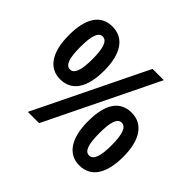

<svg xmlns="http://www.w3.org/2000/svg" viewBox="-167 -936 1156 1156"><g transform="rotate(45 411.0 -357.5)"><path d="M186 -724C84 -724 36 -643 36 -501C36 -360 89 -276 186 -276C288 -276 338 -359 338 -501C338 -642 284 -724 186 -724ZM632 -714H536L188 0H284ZM186 -640C222 -640 239 -594 239 -500C239 -405 222 -360 187 -360C150 -360 135 -406 135 -500C135 -594 150 -640 186 -640ZM634 -439C532 -439 484 -359 484 -216C484 -75 537 9 634 9C736 9 786 -74 786 -216C786 -357 731 -439 634 -439ZM634 -354C670 -354 687 -307 687 -215C687 -122 671 -75 634 -75C598 -75 583 -121 583 -215C583 -308 598 -354 634 -354Z"/></g></svg>

Font: Noto Sans Armenian SemiCondensed SemiBold
Style: Regular
Weight: 600
Width: 4
Designer: Monotype Design Team
Foundry: Monotype Imaging Inc.
Version: Version 2.008